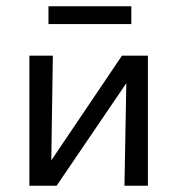

<svg xmlns="http://www.w3.org/2000/svg" viewBox="-20 -594 567 614"><path d="M400 -574V-517H135V-574ZM453 -416V0H378L384 -328L161 0H74V-416H149L144 -81L370 -416Z"/></svg>

Font: EauTestInfant Medium
Style: Regular
Weight: 500
Designer: Christian Thalmann (Catharsis Fonts)
Version: Version 0.001;PS 000.001;hotconv 1.0.88;makeotf.lib2.5.64775